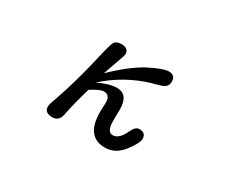

<svg xmlns="http://www.w3.org/2000/svg" viewBox="-87 -730 1175 995"><g transform="rotate(30 500.0 -233.0)"><path d="M234 -15Q234 -31 244 -54Q297 -206 333 -366Q354 -458 363 -471Q376 -487 402 -487Q447 -487 447 -451L443 -435L399 -310Q492 -401 572 -445Q653 -487 688 -487Q726 -487 726 -448Q726 -424 708 -412Q697 -404 637 -389Q497 -347 387 -248Q453 -279 497 -279Q565 -279 565 -188L564 -149V-121Q564 -55 599 -55Q637 -55 665 -118Q681 -152 704 -152Q743 -152 743 -116Q743 -89 700 -34Q657 21 596 21Q482 21 482 -128L484 -184Q484 -229 447 -229Q424 -229 373 -196Q344 -99 329 -22Q320 21 282 21Q234 21 234 -15Z"/></g></svg>

Font: 寒蝉全圆体
Style: Regular
Weight: 400
Designer: Warren2060
      Designed by Motoya company      

      [Varela Round]
      Joe Prince(Latin component); Avraham Cornf
Foundry: ChillType
Version: Version 3.200